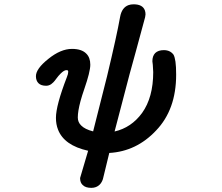

<svg xmlns="http://www.w3.org/2000/svg" viewBox="-20 -737 1040 900"><path d="M408.2 143.6Q380.4 143.6 367.2 129.9Q355.5 118.7 355.5 98.6V97.2L393.1 -30.3Q280.8 -55.2 252 -129.4Q242.2 -154.3 242.2 -184.6Q242.2 -242.7 293.5 -375.5Q299.8 -390.6 299.8 -400.4Q299.8 -404.8 298.1 -406.5Q296.4 -408.2 291 -408.2Q280.3 -408.2 263.7 -391.6Q253.4 -381.3 244.6 -369.1Q235.8 -356.9 230.2 -351.3Q224.6 -345.7 219.7 -342.3Q208.5 -335 196.3 -335Q172.4 -335 160.4 -346.9Q148.4 -358.9 148.4 -379.9Q148.4 -414.6 206.5 -460.9Q264.6 -507.8 317.4 -507.8Q362.8 -507.8 384.3 -485.8Q403.3 -467.3 403.3 -433.6Q403.3 -417 396 -387.9Q388.7 -358.9 376.2 -323Q363.8 -287.1 357.4 -263.2Q344.7 -215.8 344.7 -186.5Q344.7 -164.1 360.4 -148.9Q377.9 -130.9 416.5 -121.1L481.9 -379.9Q527.3 -569.3 543 -657.7Q550.8 -701.2 582 -712.9Q592.8 -716.8 606.4 -716.8Q648.9 -716.8 659.2 -688Q662.1 -679.7 662.1 -669.9V-669.4L660.2 -656.2L616.7 -495.6L587.4 -389.2Q552.2 -254.9 517.1 -120.6Q595.7 -138.7 646 -207.5Q698.2 -280.3 698.2 -398.9L696.3 -432.6L694.3 -449.7V-450.2Q694.3 -474.6 707.5 -488.3Q721.7 -502 748 -502Q777.8 -502 793.5 -480.5Q799.3 -469.7 802.5 -447.8Q805.7 -425.8 805.7 -386.7Q805.7 -223.1 711.4 -125Q619.6 -27.3 492.2 -20L462.4 102.5Q457 118.7 447.3 128.4Q432.1 143.6 408.2 143.6Z"/></svg>

Font: YuPearl-SemiBold
Style: SemiBold
Weight: 600
Designer: Max Yao
Foundry: Max-Everyday
Version: Version 1.011; ttfautohint (v1.8.3)